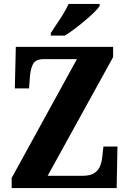

<svg xmlns="http://www.w3.org/2000/svg" viewBox="-20 -951 653 971"><path d="M39 0V-51L369 -652H203Q160 -652 147 -627Q134 -602 131 -560L127 -504H55L60 -714H552V-662L221 -62H398Q438 -62 459 -77Q480 -92 488 -115.5Q496 -139 498 -165L503 -210H574L570 0ZM237 -784Q250 -805 267.5 -830.5Q285 -856 301 -882.5Q317 -909 327 -931H484V-921Q476 -908 456 -888.5Q436 -869 410 -847Q384 -825 357.5 -805Q331 -785 308 -771H237Z"/></svg>

Font: Noto Serif Tamil Condensed ExtraBold
Style: Italic
Weight: 800
Width: 3
Italic angle: -12°
Designer: Indian Type Foundry, Tom Grace, and the Monotype Design Team
Foundry: Monotype Imaging Inc.
Version: Version 2.003; ttfautohint (v1.8.4.7-5d5b)